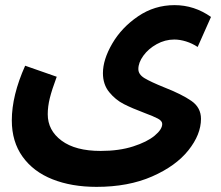

<svg xmlns="http://www.w3.org/2000/svg" viewBox="-20 -497 861 748"><path d="M78 -241 201 -198Q182 -147 174 -114.5Q166 -82 166 -52Q166 11 220 51Q274 91 372 91Q444 91 498.5 73.5Q553 56 582.5 31.5Q612 7 612 -14Q612 -26 595 -35Q578 -44 543 -57Q495 -75 462.5 -91.5Q430 -108 405.5 -138Q381 -168 381 -212Q381 -265 417.5 -327.5Q454 -390 518 -433.5Q582 -477 660 -477Q737 -477 802 -431L750 -314Q729 -328 705 -335.5Q681 -343 659 -343Q623 -343 590.5 -325Q558 -307 538.5 -280Q519 -253 519 -228Q519 -207 543 -192.5Q567 -178 619 -157Q688 -130 725.5 -104Q763 -78 763 -34Q763 27 714 88.5Q665 150 572.5 190.5Q480 231 356 231Q259 231 184.5 201.5Q110 172 68 113.5Q26 55 26 -28Q26 -125 78 -241Z"/></svg>

Font: Noto Sans Arabic
Style: Bold
Weight: 700
Designer: Nadine Chahine
Foundry: Monotype Imaging Inc.
Version: Version 1.001